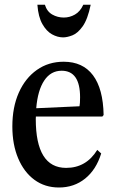

<svg xmlns="http://www.w3.org/2000/svg" viewBox="-20 -802 498 832"><path d="M235.5 10.5Q174.5 10.5 129.2 -22.8Q84 -56 58.8 -115.8Q33.5 -175.5 33.5 -254Q33.5 -337.5 61.5 -400.5Q89.5 -463.5 139.8 -499Q190 -534.5 256 -534.5Q339 -534.5 383 -475.8Q427 -417 429 -303.5L423.5 -297H135.5Q135 -292 135 -286.5Q135 -74.5 266.5 -74.5Q353.5 -74.5 401.5 -152.5L418.5 -137Q397 -67 349 -28.2Q301 10.5 235.5 10.5ZM247 -495.5Q200 -495.5 171.8 -453.2Q143.5 -411 137 -333L324.5 -341.5Q327 -353 327 -380.5Q327 -495.5 247 -495.5ZM253.5 -640Q229.5 -640 205.5 -653.2Q181.5 -666.5 163.8 -697.5Q146 -728.5 142 -781.5H174.5Q183.5 -752 206.5 -739Q229.5 -726 256.5 -726Q282 -726 304.8 -739Q327.5 -752 341 -781.5H373Q360 -718.5 338.5 -688.2Q317 -658 294 -649Q271 -640 253.5 -640Z"/></svg>

Font: Libre Caslon Condensed Medium
Style: Regular
Weight: 500
Designer: Pablo Impallari, Rodrigo Fuenzalida, Katja Schimmel, Ertekin Erdin
Foundry: Pablo Impallari, Rodrigo Fuenzalida
Version: Version 2.000; ttfautohint (v1.8.4.7-5d5b);gftools[0.9.33]